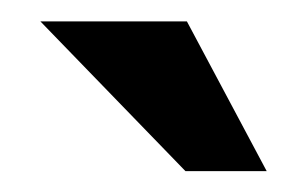

<svg xmlns="http://www.w3.org/2000/svg" viewBox="-20 -736 271 181"><path d="M231.4 -574.7H154.8L18.1 -715.8H156.2Z"/></svg>

Font: Arian AMU Serif
Style: Bold
Weight: 700
Designer: Ruben Hakobyan (Tarumian)
Foundry: Ruben Hakobyan (Tarumian)
Version: Version 1.002